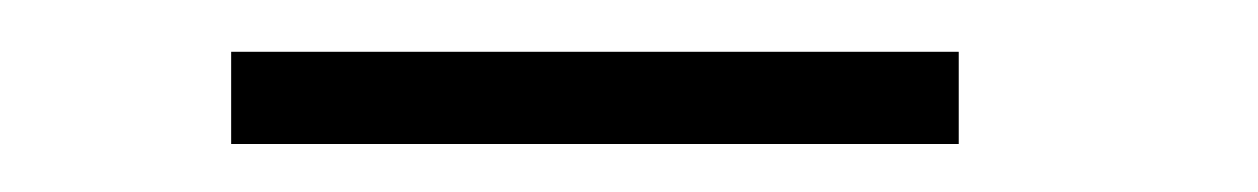

<svg xmlns="http://www.w3.org/2000/svg" viewBox="-20 -708 498 76"><path d="M71.5 -651H359.5V-687.5H71.5Z"/></svg>

Font: Anybody
Style: Regular
Weight: 400
Designer: Tyler Finck
Foundry: Etcetera Type Company
Version: Version 1.110